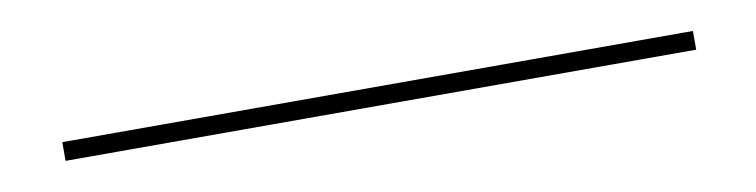

<svg xmlns="http://www.w3.org/2000/svg" viewBox="-20 88 717 182"><g transform="rotate(-10 339.0 179.0)"><path d="M643 188V170H36V188Z"/></g></svg>

Font: Rawengulk
Style: Light
Weight: 300
Version: Version 0.9